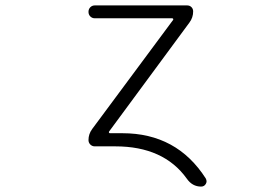

<svg xmlns="http://www.w3.org/2000/svg" viewBox="-20 -565 1040 713"><path d="M434.6 -70.3Q636.7 -70.3 744.1 97.7Q747.1 103.5 747.1 108.4Q747.1 113.3 744.1 118.2Q738.3 127.9 726.6 127.9Q694.3 127.9 673.8 98.6Q587.9 -21.5 408.2 -21.5H332Q322.3 -21.5 315.4 -28.3Q308.6 -35.2 308.6 -44.9Q308.6 -67.4 322.3 -85.9L623 -491.2Q624 -493.2 623 -495.1Q622.1 -497.1 619.1 -497.1H332Q322.3 -497.1 315.4 -503.9Q308.6 -510.7 308.6 -521Q308.6 -531.2 315.4 -538.1Q322.3 -544.9 332 -544.9H674.8Q684.6 -544.9 690.9 -538.6Q697.3 -532.2 697.3 -522.5Q697.3 -500 683.6 -481.4L384.8 -76.2Q383.8 -74.2 384.8 -72.3Q385.7 -70.3 388.7 -70.3Z"/></svg>

Font: Rounded-X Mgen+ 1mn light
Style: Regular
Weight: 200
Designer: [Source Han Sans]
Ryoko NISHIZUKA  (kana & ideographs); Paul D. Hunt (Latin, Greek & Cyrillic); Wenlong ZHANG  (bopomofo
Version: Version 1.059.20150602